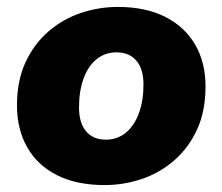

<svg xmlns="http://www.w3.org/2000/svg" viewBox="-20 -523 642 554"><path d="M282 11Q201 11 144.5 -17.5Q88 -46 58.5 -98Q29 -150 29 -219Q29 -290 53.5 -343Q78 -396 119.5 -432Q161 -468 213 -485.5Q265 -503 320 -503Q400 -503 456.5 -474.5Q513 -446 543 -394.5Q573 -343 573 -274Q573 -202 548.5 -149Q524 -96 482.5 -60Q441 -24 389 -6.5Q337 11 282 11ZM285 -120Q319 -120 343.5 -140.5Q368 -161 381 -197Q394 -233 394 -279Q394 -324 373.5 -348Q353 -372 316 -372Q283 -372 258.5 -352Q234 -332 221 -296Q208 -260 208 -213Q208 -168 228.5 -144Q249 -120 285 -120Z"/></svg>

Font: Nunito Sans 12pt ExtraLight 12pt Black
Style: Italic
Weight: 900
Italic angle: -9°
Version: Version 3.101;gftools[0.9.27]